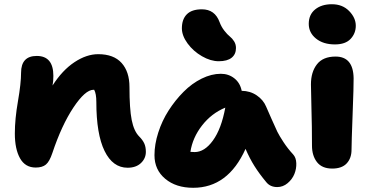

<svg xmlns="http://www.w3.org/2000/svg" viewBox="-20 -828 1739 903"><path d="M580.1 -39.1Q510.3 -39.1 471.7 -118.2Q433.1 -197.3 433.1 -348.1Q433.1 -387.2 422.9 -405.8H419.9Q380.9 -405.8 325.4 -322.5Q270 -239.3 226.1 -107.9Q212.9 -68.4 196 -54.2Q179.2 -40 147.9 -40Q98.6 -40 74.2 -83.5Q49.8 -127 49.8 -200.2Q49.8 -268.1 64.5 -352.3Q79.1 -436.5 79.1 -485.8Q79.1 -564.9 152.8 -564.9Q231 -564.9 231 -471.2Q231 -444.8 227.1 -425.8Q273.4 -498 330.3 -535.6Q387.2 -573.2 441.9 -573.2Q514.6 -573.2 551.8 -532Q588.9 -490.7 588.9 -418.9Q588.9 -316.4 599.4 -263.7Q609.9 -210.9 634.8 -186Q650.9 -169.9 658.4 -153.6Q666 -137.2 666 -113.8Q666 -83 642.8 -61Q619.6 -39.1 580.1 -39.1Z M1008.8 -540Q970.7 -540 929.9 -563.5Q889.2 -586.9 862.3 -623.5Q835.4 -660.2 835.4 -694.8Q835.4 -737.3 858.6 -760.7Q881.8 -784.2 929.7 -784.2Q990.7 -784.2 1012.7 -724.1Q1021 -701.7 1035.2 -683.6Q1049.3 -665.5 1060.8 -656.5Q1072.3 -647.5 1081.1 -633.5Q1089.8 -619.6 1089.8 -602.1Q1089.8 -572.8 1069.3 -556.4Q1048.8 -540 1008.8 -540ZM888.7 55.2Q807.6 55.2 757.1 12.9Q706.5 -29.3 706.5 -98.1Q706.5 -149.4 724.4 -204.8Q742.2 -260.3 773.2 -308.6Q804.2 -356.9 843.3 -396.2Q882.3 -435.5 928.5 -458.3Q974.6 -481 1018.6 -481Q1055.2 -481 1082.3 -459.5Q1109.4 -438 1116.7 -400.9Q1156.7 -400.4 1187.5 -379.4Q1218.3 -358.4 1231.4 -327.1Q1239.3 -309.6 1257.3 -268.1Q1275.4 -226.6 1284.4 -208.3Q1293.5 -189.9 1313.5 -159.4Q1333.5 -128.9 1358.4 -102.1Q1372.6 -86.9 1373.5 -60.5Q1374.5 -34.2 1364.5 -9.5Q1354.5 15.1 1332.8 33.4Q1311 51.8 1283.7 51.8Q1251 51.8 1232.4 28.8Q1199.2 -11.2 1176.8 -46.9Q1154.3 -82.5 1134.8 -127.9Q1052.7 55.2 888.7 55.2ZM895.5 -112.8Q941.9 -112.8 981.4 -167.2Q1021 -221.7 1039.6 -321.8Q974.6 -294.9 930.2 -237.8Q885.7 -180.7 875.5 -113.8Q882.3 -112.8 895.5 -112.8Z M1555.2 -619.1Q1500 -619.1 1466.1 -646.7Q1432.1 -674.3 1432.1 -715.8Q1432.1 -759.3 1462.2 -783.7Q1492.2 -808.1 1541 -808.1Q1590.8 -808.1 1622.1 -776.1Q1653.3 -744.1 1653.3 -707Q1653.3 -670.9 1628.9 -645Q1604.5 -619.1 1555.2 -619.1ZM1542.5 -35.2Q1494.6 -35.2 1470.9 -65.4Q1447.3 -95.7 1447.3 -143.1Q1447.3 -232.9 1444.8 -316.7Q1442.4 -400.4 1442.4 -431.2Q1442.4 -489.3 1470.7 -525.6Q1499 -562 1558.1 -562Q1641.6 -562 1643.1 -460Q1643.6 -426.3 1638.4 -291Q1633.3 -155.8 1633.3 -124Q1633.3 -84 1610.6 -59.6Q1587.9 -35.2 1542.5 -35.2Z"/></svg>

Font: Shantell Sans Bouncy
Style: Regular
Weight: 800
Designer: Stephen Nixon, Anya Danilova, Shantell Martin
Foundry: Arrow Type
Version: Version 1.006;[9816181b4]